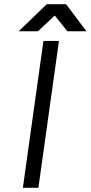

<svg xmlns="http://www.w3.org/2000/svg" viewBox="-20 -895 432 915"><path d="M69 -746H161L241 -821L301 -746H392L295 -875H203ZM89 0H163L261 -700H187Z"/></svg>

Font: Unageo
Style: Regular-Italic
Weight: 400
Designer: Richard Sepsi
Foundry: Richard Sepsi
Version: Version 2.000